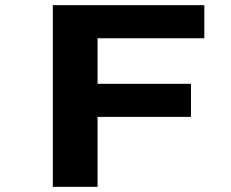

<svg xmlns="http://www.w3.org/2000/svg" viewBox="-20 -720 890 740"><path d="M767.5 -572.5H356V-397H716V-269.5H356V0H183.5V-700H767.5Z"/></svg>

Font: League Mono Wide
Style: Bold
Weight: 700
Width: 8
Designer: Tyler Finck
Foundry: The League of Moveable Type / Tyler Finck
Version: Version 2.210